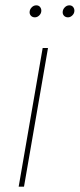

<svg xmlns="http://www.w3.org/2000/svg" viewBox="-20 -700 299 720"><path d="M140 -520H160L70 0H50ZM215 -654Q215 -664 222.5 -672Q230 -680 240 -680Q249 -680 254 -674Q259 -668 259 -660Q259 -650 251.5 -642.5Q244 -635 235 -635Q226 -635 220.5 -640.5Q215 -646 215 -654ZM91 -654Q91 -664 98.5 -672Q106 -680 116 -680Q125 -680 130 -674Q135 -668 135 -660Q135 -650 127.5 -642.5Q120 -635 111 -635Q102 -635 96.5 -640.5Q91 -646 91 -654Z"/></svg>

Font: Fixel Italic Variable 20240409 Display Thin
Style: Italic
Weight: 100
Italic angle: -10°
Designer: AlfaBravo + MacPaw
Foundry: Kyrylo Tkachov, Marchela Mozhyna, Serhii Makarenko, Maria Weinstein, Zakhar Kryvoshyya
Version: Version 1.211;Glyphs 3.2 (3225)